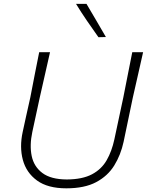

<svg xmlns="http://www.w3.org/2000/svg" viewBox="-20 -990 780 1019"><path d="M332 9.5Q233.5 9.5 176.5 -32Q119.5 -73.5 101.2 -141.8Q83 -210 100.5 -290Q106.5 -319 117.5 -368.2Q128.5 -417.5 141 -473.5Q154 -541 165 -597.5Q176 -654 188 -713H245.5Q232 -652.5 219.2 -596.8Q206.5 -541 191 -472.5L151.5 -289.5Q136.5 -219 148.2 -162.2Q160 -105.5 205 -71.8Q250 -38 334.5 -37.5Q417.5 -38 468.2 -65Q519 -92 546.2 -139.8Q573.5 -187.5 587 -250.5L634.5 -473Q648 -540.5 659 -597.2Q670 -654 682 -713H739.5Q726 -652.5 713.2 -596.5Q700.5 -540.5 685 -472.5Q670 -402 656.8 -337.2Q643.5 -272.5 636 -237.5Q621 -168 586.5 -112Q552 -56 490.2 -23.2Q428.5 9.5 332 9.5ZM502.5 -792.5Q471.5 -836 441 -880.5Q410.5 -925 383.5 -969.5H439Q465 -925.5 490.8 -881.5Q516.5 -837.5 542 -793.5Z"/></svg>

Font: Commissioner Loud ExtraLight
Style: Italic
Weight: 200
Italic angle: -12°
Designer: Kostas Bartsokas
Foundry: Kostas Bartsokas
Version: Version 1.000; ttfautohint (v1.8.3)